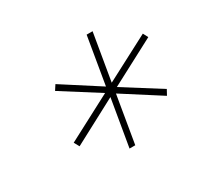

<svg xmlns="http://www.w3.org/2000/svg" viewBox="-97 -850 683 654"><g transform="rotate(-30 245.0 -523.5)"><path d="M241.2 -318.4 272.5 -502.9 97.7 -410.2 86.4 -430.7 263.7 -523.9 119.6 -615.2 132.3 -634.8 277.3 -541.5 308.6 -727.5H332L300.8 -543L476.1 -634.8L486.3 -615.2L308.6 -521.5L452.6 -430.7L441.4 -410.2L294.9 -503.9L263.7 -318.4Z"/></g></svg>

Font: Inter 17pt Thin
Style: Italic
Weight: 250
Italic angle: -9.3988°
Version: Version 4.001;git-66647c0bb